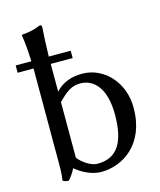

<svg xmlns="http://www.w3.org/2000/svg" viewBox="-108 -776 719 863"><g transform="rotate(-15 252.0 -344.0)"><path d="M264 -552H162C163 -601 165 -642 168 -688C168 -695 165 -698 159 -698C134 -688 113 -681 72 -678L70 -675C75 -646 79 -602 81 -552H8V-518H82C82 -506 82 -494 82 -482V-73C82 -34 81 -20 77 2C83 8 95 10 105 10C116 -2 128 -19 138 -39C167 -14 213 10 256 10C358 10 471 -62 471 -232C471 -354 384 -439 287 -439C239 -439 196 -426 162 -389V-518H264ZM162 -81V-340C201 -380 226 -399 267 -399C328 -399 382 -349 382 -224C382 -100 345 -30 250 -30C219 -30 182 -56 162 -81Z"/></g></svg>

Font: Libertinus Sans
Style: Regular
Weight: 400
Designer: Philipp H. Poll, Khaled Hosny
Foundry: Caleb Maclennan
Version: Version 7.050;RELEASE